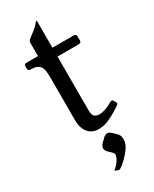

<svg xmlns="http://www.w3.org/2000/svg" viewBox="-211 -642 740 924"><g transform="rotate(-30 159.0 -180.0)"><path d="M307 -60.8Q309.2 -57 309.2 -52.8Q309.2 -47.8 302.2 -43.8L276.2 -26.8Q252.2 -11.8 226.1 -0.4Q200 11 170 11Q148.5 11 131 0.5Q113.5 -10 103.2 -31.2Q93 -52.5 93 -85V-323.8Q93 -344 90 -361.8Q87 -379.5 74 -390.8Q61 -402 29 -402Q16 -402 16 -415V-427Q16 -440 29 -440H93V-514Q93 -523.5 101 -530Q120.2 -545.5 136.4 -557.6Q152.5 -569.8 167 -588Q167.2 -590 170.2 -590H172.2Q173.2 -590 173.2 -587V-440H291.2Q305.2 -440 305.2 -427V-404Q305.2 -391 291.2 -391H173.2V-91.8Q173.2 -65.2 183.8 -57.1Q194.2 -49 210.2 -49Q225.2 -49 246 -56.4Q266.8 -63.8 280.8 -72.8Q283.8 -74.8 286.6 -76Q289.5 -77.2 291.5 -77.2Q297.5 -77.2 300.5 -71ZM238.8 79.8Q249.5 91.3 249.5 110.2Q249.5 114.2 249 118.1Q248.5 122 248.2 127Q245 143 232.4 160.9Q219.8 178.7 204.1 194.5Q188.3 210.3 175.2 220.3Q162.1 230.2 156.8 230.2Q154.8 230.2 151 228.2Q147.3 226.1 135.5 221Q155.5 206 167.1 187.6Q178.8 169.2 178.8 156.6Q178.8 149.2 173.5 144L151.4 122.9Q142 111.2 142 101.8Q142 91.3 151.5 79.8L173.5 58.5Q185.1 48 194.7 48Q205.2 48 216.8 58.6Z"/></g></svg>

Font: Young Serif Light
Style: Regular
Weight: 300
Designer: Bastien Sozeau
Foundry: NBR — Bastien Sozeau
Version: Version 5.001